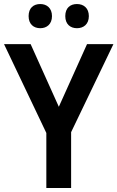

<svg xmlns="http://www.w3.org/2000/svg" viewBox="-20 -933 583 953"><path d="M122 -853C122 -813 147 -793 180 -793C212 -793 238 -813 238 -853C238 -893 212 -913 180 -913C147 -913 122 -894 122 -853ZM304 -853C304 -813 329 -793 362 -793C395 -793 421 -813 421 -853C421 -893 395 -913 362 -913C329 -913 304 -894 304 -853ZM272 -403 132 -714H0L210 -273V0H333V-277L543 -714H412Z"/></svg>

Font: Noto Sans Gujarati UI SemiCondensed SemiBold
Style: Regular
Weight: 600
Width: 4
Designer: Jelle Bosma - Monotype Design Team, Universal Thirst
Foundry: Monotype Imaging Inc.
Version: Version 2.106